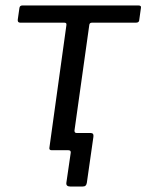

<svg xmlns="http://www.w3.org/2000/svg" viewBox="-20 -550 536 703"><path d="M238 133Q221 133 223 119L239 9Q240 0 230 0H185L194 -63H251L253 -72Q252 -63 261 -63H312Q324 -63 322 -49L298 119Q297 126 293.5 129.5Q290 133 282 133ZM478 -467H317Q308 -467 307 -459L244 -10Q243 0 233 0H169Q159 0 161 -10L223 -457Q224 -463 222 -465Q220 -467 215 -467H54Q44 -467 45 -478L51 -520Q52 -530 62 -530H487Q498 -530 496 -521L490 -478Q490 -467 478 -467Z"/></svg>

Font: Libre Franklin
Style: Italic
Weight: 400
Italic angle: -8°
Designer: Pablo Impallari, Rodrigo Fuenzalida, Nhung Nguyen
Foundry: Impallari Type
Version: Version 3.000